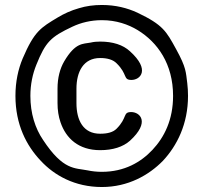

<svg xmlns="http://www.w3.org/2000/svg" viewBox="-20 -741 824 771"><path d="M382 -204C314 -204 287 -258 287 -327V-385C287 -453 315 -508 382 -508C412 -508 434 -501 448 -487C494 -442 473 -420 508 -420C543 -420 585 -460 502 -535C474 -561 433 -574 382 -574C369 -574 356 -573 344 -570C313 -564 283 -571 238 -495C221 -466 211 -429 211 -385V-327C211 -299 215 -273 223 -250C245 -185 296 -138 382 -138C433 -138 474 -151 502 -176C584 -251 542 -291 507 -291C472 -291 493 -269 448 -224C434 -210 412 -204 382 -204ZM102 -356C102 -402 111 -444 126 -481C163 -573 184 -593 271 -634C305 -650 345 -660 389 -660C447 -660 495 -643 533 -620C613 -571 675 -484 675 -356C675 -260 640 -190 592 -139C546 -90 480 -51 389 -51C369 -51 350 -53 331 -57C281 -67 234 -56 153 -179C121 -226 102 -286 102 -356ZM42 -356C42 -241 86 -156 144 -95C198 -37 280 10 389 10C495 10 578 -38 634 -95C691 -156 735 -243 735 -356C735 -373 734 -390 732 -407C726 -451 729 -468 687 -544C648 -615 635 -641 532 -690C491 -709 444 -721 389 -721C357 -721 326 -717 297 -708C265 -699 237 -686 212 -671C144 -630 118 -616 71 -506C53 -463 42 -413 42 -356Z"/></svg>

Font: Asimov Print
Style: A
Weight: 500
Designer: Google
Version: Version 2.000980: 2014